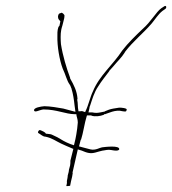

<svg xmlns="http://www.w3.org/2000/svg" viewBox="-20 -644 582 649"><path d="M95 -271C97 -262 112 -272 126 -274H128C172 -274 202 -258 233 -258H239L238 -257C239 -249 243 -241 243 -230L241 -210L238 -190C237 -184 236 -178 235 -174L230 -153L218 -157C198 -165 191 -170 174 -180L155 -189C151 -191 143 -191 137 -192H135C134 -197 121 -202 119 -203H118C113 -209 105 -196 110 -194C119 -189 124 -183 132 -182H134C157 -177 169 -167 186 -159C193 -156 214 -146 227 -141H228L218 -101C218 -96 218 -89 217 -85L213 -70C213 -65 211 -58 209 -51C209 -45 207 -37 206 -32C206 -31 207 -26 205 -19L204 -15C207 -15 213 -15 217 -16L220 -31C223 -42 225 -52 226 -60H225L243 -139L256 -135C263 -132 273 -128 280 -127C296 -124 308 -131 327 -135H328C335 -136 346 -139 355 -137C374 -133 381 -135 383 -139C386 -154 333 -147 325 -146C317 -145 303 -135 286 -139C275 -142 258 -146 248 -149H247L253 -172H254C261 -193 266 -229 273 -251L274 -254H289V-253C302 -249 318 -251 331 -256L332 -258H335C343 -260 371 -275 394 -268C407 -266 406 -267 408 -272V-273C412 -278 388 -281 382 -280L363 -277C352 -275 344 -272 335 -268L334 -267L319 -264C309 -262 302 -262 292 -264H279L282 -277C283 -280 282 -282 285 -288C291 -306 298 -332 312 -352C323 -370 337 -387 349 -403V-404L365 -422C378 -438 390 -448 402 -467V-468C432 -507 463 -530 493 -565C504 -578 514 -595 529 -607L539 -614C544 -618 542 -624 539 -624C536 -624 535 -622 525 -616C508 -604 490 -570 462 -546C439 -524 413 -499 393 -473C362 -425 316 -389 294 -335C285 -317 279 -288 269 -268L268 -265L259 -268C256 -269 254 -268 252 -268H245V-270C242 -284 244 -293 241 -307L242 -310C240 -337 230 -356 217 -379V-380V-381C205 -413 192 -456 186 -495C185 -508 184 -529 187 -543C188 -547 189 -553 191 -558L195 -574C197 -581 198 -586 198 -591C198 -595 190 -602 187 -601V-600H186C180 -599 177 -597 176 -588C176 -579 180 -577 184 -572L181 -557C177 -554 176 -548 175 -543C174 -539 174 -532 174 -522C173 -488 181 -441 192 -412C201 -394 206 -371 215 -359C219 -354 220 -347 222 -344V-343C227 -327 230 -307 232 -288L235 -266L194 -277C178 -280 148 -285 130 -285C117 -284 94 -280 95 -271ZM176 -589V-588ZM130 -286V-285ZM292 -265V-264ZM360 -430V-429ZM366 -423 365 -422ZM355 -137H354ZM393 -268H394ZM539 -614Z"/></svg>

Font: Stray Cat
Style: HlCnObl
Weight: 100
Version: Version 1.0